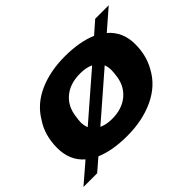

<svg xmlns="http://www.w3.org/2000/svg" viewBox="-138 -792 1055 1055"><g transform="rotate(-45 390.0 -264.0)"><path d="M-12.2 40 103 -59.1Q37.1 -116.2 37.1 -212.9Q37.1 -312.5 85.9 -383.8Q131.3 -460.9 219.5 -500.5Q307.6 -540 422.9 -540Q537.1 -540 616.2 -505.9L687 -567.9H792L676.8 -467.8Q744.1 -409.7 744.1 -314Q744.1 -225.6 705.1 -158.2Q661.1 -75.2 568.8 -31.5Q476.6 12.2 356.9 12.2Q241.7 12.2 165 -21L94.2 40ZM228 -223.1Q228 -197.3 236.8 -175.8L494.1 -398.9Q461.4 -414.1 416 -414.1Q339.8 -414.1 292.2 -376.2Q244.6 -338.4 233.9 -273.9Q228 -236.8 228 -223.1ZM363.8 -112.8Q439 -112.8 487.1 -151.1Q535.2 -189.5 545.9 -253.9Q550.8 -284.7 550.8 -305.2Q550.8 -329.1 543 -350.1L287.1 -127.9Q318.4 -112.8 363.8 -112.8Z"/></g></svg>

Font: Archivo Expanded ExtraBold
Style: Italic
Weight: 800
Width: 7
Italic angle: -10°
Designer: Hector Gatti
Foundry: Omnibus-Type
Version: Version 2.001